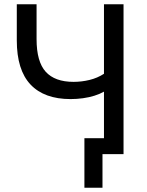

<svg xmlns="http://www.w3.org/2000/svg" viewBox="-20 -725 692 903"><path d="M462 158H377V-75H516V0H462ZM469 0V-294Q450 -283 424.5 -275Q399 -267 370 -263Q341 -259 312 -259Q188 -259 123.5 -327.5Q59 -396 59 -535V-705H152V-541Q152 -435 195 -387.5Q238 -340 326 -340Q364 -340 401 -349Q438 -358 469 -378V-705H561V0Z"/></svg>

Font: Nunito Sans 10pt SemiCondensed Medium
Style: Regular
Weight: 500
Width: 4
Designer: Vernon Adams
Foundry: Vernon Adams
Version: Version 3.101;gftools[0.9.27]